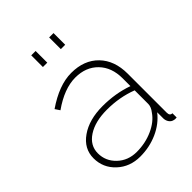

<svg xmlns="http://www.w3.org/2000/svg" viewBox="-212 -837 955 955"><g transform="rotate(-45 265.0 -360.0)"><path d="M180.2 -647.9V-730H210.9V-647.9ZM306.2 -647.9V-730H336.9V-647.9ZM37.1 -148.9Q37.1 -216.3 97.4 -258.5Q157.7 -300.8 252.9 -300.8Q342.8 -300.8 420.9 -272.9V-328.1Q420.9 -404.8 376 -450.9Q331.1 -497.1 256.8 -497.1Q179.2 -497.1 89.8 -434.1L73.2 -459Q173.3 -527.8 258.8 -527.8Q349.1 -527.8 402.1 -473.4Q455.1 -418.9 455.1 -326.2V-51.8Q455.1 -29.8 473.1 -29.8V0Q459 1.5 454.1 -1Q440.4 -3.9 432.1 -15.4Q423.8 -26.9 422.9 -42V-86.9Q387.2 -41 330.3 -15.6Q273.4 9.8 208 9.8Q135.3 9.8 86.2 -36.1Q37.1 -82 37.1 -148.9ZM402.8 -104Q420.9 -126.5 420.9 -147.9V-243.2Q343.8 -272.9 254.9 -272.9Q171.9 -272.9 120.8 -239.5Q69.8 -206.1 69.8 -150.9Q69.8 -96.2 110.6 -57.6Q151.4 -19 211.9 -19Q272.9 -19 325 -42.5Q377 -65.9 402.8 -104Z"/></g></svg>

Font: Rawline ExtraLight
Style: Regular
Weight: 275
Designer: Matt McInerney, Pablo Impallari, Rodrigo Fuenzalida
Foundry: Matt McInerney, Pablo Impallari, Rodrigo Fuenzalida
Version: Version 4.020;PS 004.020;hotconv 1.0.88;makeotf.lib2.5.64775